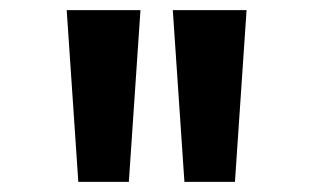

<svg xmlns="http://www.w3.org/2000/svg" viewBox="-20 -800 620 380"><path d="M135 -440H235L258 -780H112ZM345 -440H445L468 -780H322Z"/></svg>

Font: CommitMono-dimboump
Style: Bold
Weight: 700
Monospace: yes
Designer: Eigil Nikolajsen
Foundry: Eigil Nikolajsen
Version: Version 1.143